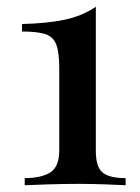

<svg xmlns="http://www.w3.org/2000/svg" viewBox="-20 -547 414 567"><path d="M263 -527V-101Q263 -54 283 -37.5Q303 -21 351 -21V0Q331 -1 292.5 -2.5Q254 -4 213 -4Q165 -4 121 -2.5Q77 -1 53 0V-21Q101 -21 128 -37.5Q155 -54 155 -103V-346Q155 -394 145.5 -417Q136 -440 111.5 -447Q87 -454 45 -454V-476Q121 -478 172 -489Q223 -500 263 -527Z"/></svg>

Font: Playfair Display Medium
Style: Regular
Weight: 500
Designer: Claus Eggers Sørensen
Foundry: Claus Eggers Sørensen
Version: Version 1.203